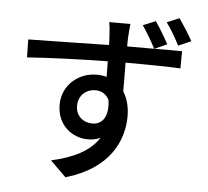

<svg xmlns="http://www.w3.org/2000/svg" viewBox="-59 -901 1119 1034"><g transform="rotate(5 500.0 -383.5)"><path d="M944 -719C924 -756 894 -802 870 -837L803 -809C829 -774 854 -730 875 -689ZM361 -319C361 -377 405 -411 451 -411C484 -411 511 -397 527 -365C540 -271 502 -231 451 -231C403 -231 361 -263 361 -319ZM816 -691C797 -727 768 -776 744 -810L676 -782C701 -746 727 -701 748 -661H602C602 -681 602 -699 603 -711C604 -725 607 -769 609 -783H494C498 -769 501 -736 502 -710C503 -699 504 -681 504 -660C363 -658 180 -653 68 -652L70 -555C194 -564 355 -570 505 -572L506 -488C489 -493 471 -495 452 -495C352 -495 267 -421 267 -317C267 -203 353 -144 434 -144C459 -144 482 -149 502 -158C454 -83 364 -40 247 -14L332 70C567 2 637 -154 637 -286C637 -337 625 -382 602 -418C602 -463 602 -520 601 -573C746 -573 839 -571 898 -568L899 -661C870 -662 813 -661 749 -661Z"/></g></svg>

Font: Genne Gothic Medium
Style: Regular
Weight: 500
Designer: Ryoko NISHIZUKA (kana & ideographs); Paul D. Hunt (Latin, Greek & Cyrillic); Wenlong ZHANG (bopomofo); Sandoll Communica
Foundry: Adobe Systems Incorporated
Version: Version 1.004;PS 1.004;hotconv 16.6.51;makeotf.lib2.5.65220